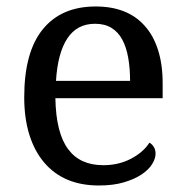

<svg xmlns="http://www.w3.org/2000/svg" viewBox="-20 -566 575 596"><path d="M287.1 9.8Q177.2 9.8 116.7 -62Q86.9 -97.2 71 -148.2Q55.2 -199.2 55.2 -264.2Q55.2 -404.3 112.8 -475.1Q170.4 -545.9 276.9 -545.9Q376 -545.9 429.2 -485.8Q456.1 -456.1 470.5 -411.1Q484.9 -366.2 484.9 -307.1V-261.2H151.9Q153.8 -152.8 191.9 -102.5Q228.5 -53.2 300.8 -53.2Q348.1 -53.2 386.5 -73.2Q424.8 -93.3 443.8 -123Q450.7 -120.1 456.8 -110.8Q462.9 -101.6 462.9 -88.9Q462.9 -73.7 452.1 -56.4Q441.4 -39.1 419.4 -24.4Q397.5 -9.8 364.5 0Q331.5 9.8 287.1 9.8ZM274.9 -492.2Q219.2 -492.2 189.2 -447Q159.2 -401.9 153.8 -314.9H383.8Q383.8 -354.5 377.9 -387.2Q372.1 -419.9 359.4 -443.4Q346.7 -466.8 325.9 -479.5Q305.2 -492.2 274.9 -492.2Z"/></svg>

Font: Koh Santepheap
Style: Regular
Weight: 400
Designer: Danh Hong
Version: Version 2.002; ttfautohint (v1.8.3)